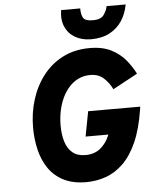

<svg xmlns="http://www.w3.org/2000/svg" viewBox="-61 -981 817 1043"><g transform="rotate(-5 347.0 -459.5)"><path d="M367.5 12Q295 12 244.5 -13.5Q194 -39 163.2 -83.8Q132.5 -128.5 118.5 -186.2Q104.5 -244 104.5 -308Q104.5 -387.5 127 -460Q149.5 -532.5 193.5 -589.5Q237.5 -646.5 301.5 -679.2Q365.5 -712 448.5 -712Q519 -712 566.5 -687.2Q614 -662.5 644.2 -625.2Q674.5 -588 692.5 -551L557.5 -478Q540.5 -513.5 512 -539.8Q483.5 -566 438.5 -566Q403 -566 374 -552Q345 -538 322.8 -513.2Q300.5 -488.5 285.2 -455.8Q270 -423 262.2 -385Q254.5 -347 254.5 -307Q254.5 -257.5 266.2 -218.8Q278 -180 304.5 -157.5Q331 -135 375.5 -135Q425 -135 457.5 -162Q490 -189 506.5 -230L508.5 -235H384.5L410.5 -371H694.5L692.5 -358Q676 -251 644 -179.2Q612 -107.5 568.5 -65.8Q525 -24 473.8 -6Q422.5 12 367.5 12ZM461 -759Q411.5 -759 374.8 -780Q338 -801 320.8 -839.8Q303.5 -878.5 312 -931H416Q416 -894.5 427.8 -877.8Q439.5 -861 480 -861Q523 -861 539.2 -884Q555.5 -907 560 -931H664Q655 -881 629.5 -842.2Q604 -803.5 561.8 -781.2Q519.5 -759 461 -759Z"/></g></svg>

Font: Overpass Black
Style: Italic
Weight: 900
Italic angle: -10°
Designer: Delve Withrington, Dave Bailey, Thomas Jockin
Foundry: Delve Fonts LLC
Version: Version 4.000